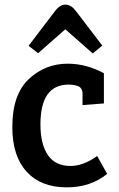

<svg xmlns="http://www.w3.org/2000/svg" viewBox="-20 -792 511 826"><path d="M283 -78Q339 -78 398 -121L441 -44Q370 14 267 14Q156 14 94.5 -53.5Q33 -121 33 -245Q33 -385 103.5 -451.5Q174 -518 271 -518Q351 -518 427 -477V-347L335 -340V-388Q335 -415 314 -422Q296 -428 275 -428Q154 -428 154 -257Q154 -172 186 -125Q218 -78 283 -78ZM144 -563 103 -595 218 -746Q239 -773 263 -772Q287 -771 307 -744L420 -596L379 -562L261 -666Z"/></svg>

Font: Bree Serif
Style: Regular
Weight: 400
Designer: Veronika Burian, Jos Scaglione
Foundry: TypeTogether
Version: Version 1.001